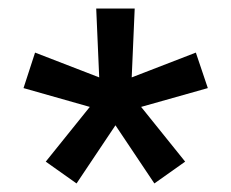

<svg xmlns="http://www.w3.org/2000/svg" viewBox="-20 -767 540 449"><path d="M159 -338 87 -389 190 -517 35 -561 62 -644 212 -586 205 -747H295L288 -586L438 -644L466 -561L310 -517L413 -389L341 -338L250 -474Z"/></svg>

Font: Anuphan Medium
Style: Regular
Weight: 500
Designer: Mike Abbink, Paul van der Laan, Pieter van Rosmalen, Mint Tantisuwanna
Foundry: Bold Monday; Cadson Demak
Version: Version 3.002;hotconv 1.0.109;makeotfexe 2.5.65596